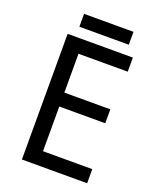

<svg xmlns="http://www.w3.org/2000/svg" viewBox="-154 -934 836 1025"><g transform="rotate(20 264.0 -422.0)"><path d="M467.8 0H97.2V-713.9H467.8V-633.8H188V-413.1H449.2V-334H188V-80.1H467.8ZM143.1 -844.2H423.8V-771H143.1Z"/></g></svg>

Font: Droid Sans
Style: Regular
Weight: 400
Foundry: Ascender Corporation
Version: Version 1.00 build 114